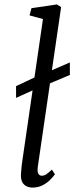

<svg xmlns="http://www.w3.org/2000/svg" viewBox="-20 -837 336 867"><path d="M52.5 -395V-448L147 -492.5L187 -508L295.5 -555V-498.5L184 -451.5L142 -435.5ZM151 -86Q147.5 -62.5 153 -53Q158.5 -43.5 168 -43.5Q179 -43.5 188 -49.2Q197 -55 214.5 -71L228 -50Q220.5 -39 206.2 -24.8Q192 -10.5 172 -0.2Q152 10 127.5 10Q112 10 100 4.2Q88 -1.5 81.2 -13.5Q74.5 -25.5 74.5 -44.5Q74.5 -51 75.5 -63.8Q76.5 -76.5 78.2 -91.5Q80 -106.5 82 -119L174 -751L113.5 -767.5L122 -800L237 -817L256 -805Z"/></svg>

Font: Merriweather 24pt SemiCondensed Light
Style: Italic
Weight: 300
Width: 4
Italic angle: -7.8°
Designer: Eben Sorkin
Foundry: Eben Sorkin
Version: Version 2.101